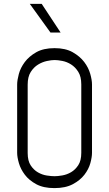

<svg xmlns="http://www.w3.org/2000/svg" viewBox="-20 -956 560 985"><path d="M397 -172V-523Q397 -563 381.5 -587.5Q366 -612 344.5 -625.5Q323 -639 299.5 -643.5Q276 -648 260 -648Q244 -648 220.5 -643Q197 -638 175 -624.5Q153 -611 137.5 -586.5Q122 -562 122 -522V-171Q122 -131 137.5 -107.5Q153 -84 175 -71.5Q197 -59 220.5 -55.5Q244 -52 260 -52Q276 -52 299.5 -56Q323 -60 344.5 -72.5Q366 -85 381.5 -108.5Q397 -132 397 -172ZM452 -172Q452 -150 443.5 -119Q435 -88 413 -59.5Q391 -31 353.5 -11Q316 9 259 9Q203 9 166 -11Q129 -31 107.5 -59.5Q86 -88 77 -119Q68 -150 68 -172V-522Q68 -544 76.5 -576Q85 -608 107 -637.5Q129 -667 166 -688Q203 -709 260 -709Q316 -709 353 -688Q390 -667 412 -638Q434 -609 443 -577Q452 -545 452 -523ZM239 -789 133 -936H194L291 -789Z"/></svg>

Font: Marvel
Style: Regular
Weight: 400
Designer: Carolina Trebol
Foundry: Carolina Trebol
Version: Version 1.001